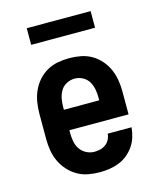

<svg xmlns="http://www.w3.org/2000/svg" viewBox="-109 -786 718 871"><g transform="rotate(-15 250.0 -350.5)"><path d="M252 8Q225 8 198 3Q171 -2 147.5 -15.5Q124 -29 105.5 -49.5Q87 -70 75.5 -94.5Q64 -119 59.5 -146Q55 -173 55 -200V-320Q55 -347 59.5 -374Q64 -401 75 -425.5Q86 -450 104 -470.5Q122 -491 145.5 -504.5Q169 -518 196 -523Q223 -528 250 -528Q277 -528 304 -523Q331 -518 354.5 -504.5Q378 -491 396 -470.5Q414 -450 425 -425.5Q436 -401 440.5 -374Q445 -347 445 -320V-212H167V-200Q167 -180 170.5 -160Q174 -140 185 -123.5Q196 -107 214 -97.5Q232 -88 252 -88Q266 -88 280 -91.5Q294 -95 305.5 -103.5Q317 -112 323.5 -125Q330 -138 331 -152H443Q441 -129 434 -106.5Q427 -84 414 -65Q401 -46 382.5 -31Q364 -16 342.5 -7.5Q321 1 298 4.5Q275 8 252 8ZM167 -308H333V-320Q333 -340 329.5 -359.5Q326 -379 316 -396Q306 -413 288 -422.5Q270 -432 250 -432Q230 -432 212 -422.5Q194 -413 184 -396Q174 -379 170.5 -359.5Q167 -340 167 -320ZM100 -631V-709H400V-631Z"/></g></svg>

Font: Iosevka Gothic
Style: Bold
Weight: 700
Monospace: yes
Designer: Belleve Invis
Foundry: Belleve Invis
Version: Version 15.5.1; ttfautohint (v1.8.4)